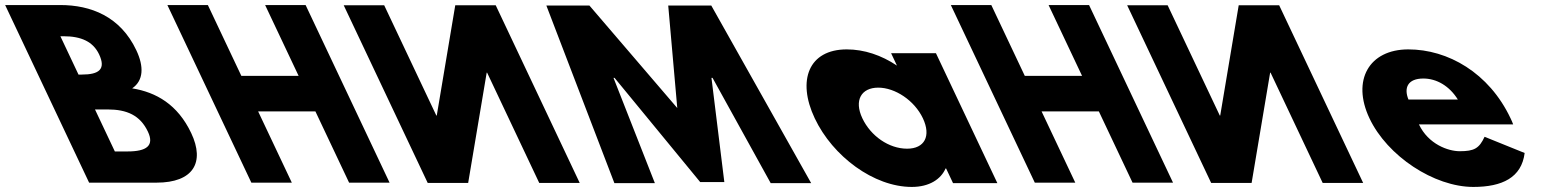

<svg xmlns="http://www.w3.org/2000/svg" viewBox="-283 -723 6175 758"><path d="M-262.7 -703.1 68.8 -1.9H334.9C480.2 -1.9 526.6 -81.8 472 -197.4C418.5 -310.4 333.6 -358.9 238.8 -374.2C283.8 -404.8 285.8 -460 255.2 -524.6C192.1 -658.1 75.6 -703.1 -45.1 -703.1ZM26.9 -428.6 -44.6 -579.9H-31.9C37.8 -579.9 84.4 -558.6 108.2 -508.5C135.9 -449.8 108.5 -428.6 39.7 -428.6ZM170.4 -125.1 92 -290.9H142.2C217.8 -290.9 270.3 -267.9 300.9 -203.3C327 -148.1 296.2 -125.1 220.5 -125.1Z M736.1 -283.2H962.2L1095.2 -1.9H1255L923.5 -703.1H763.7L895.9 -423.5H669.8L537.6 -703.1H377.8L709.3 -1.9H869.1Z M1640.1 -436.1H1638.4L1565.3 -0.9H1405.5L1074 -702.1H1233.8L1439.6 -266.9H1441.3L1514.3 -702.1H1674.1L2005.6 -0.9H1845.8Z M2759.7 0.1H2919.5L2525.1 -701.1H2355.1L2390.8 -296.5L2044 -701.1H1874L2142.6 0.1H2302.4L2139.1 -415.5H2143.3L2481.4 -4.1H2576.6L2525.8 -415.5H2530.1Z M2933.5 -256C3004.4 -106 3166.6 15 3316.6 15C3386.6 15 3431.9 -16 3450.1 -58H3452.1L3479.5 0H3654.5L3412 -513H3235L3258.1 -464C3196.8 -505 3128.9 -528 3059.9 -528C2909.9 -528 2862.6 -406 2933.5 -256ZM3121.5 -256C3087.9 -327 3117.3 -377 3184.3 -377C3250.3 -377 3326.9 -327 3360.5 -256C3393.6 -186 3367.2 -136 3298.2 -136C3226.2 -136 3154.6 -186 3121.5 -256Z M3829.1 -283.2H4055.2L4188.2 -1.9H4348L4016.5 -703.1H3856.7L3988.9 -423.5H3762.8L3630.6 -703.1H3470.8L3802.3 -1.9H3962.1Z M4733.1 -436.1H4731.4L4658.3 -0.9H4498.5L4167 -702.1H4326.8L4532.6 -266.9H4534.3L4607.3 -702.1H4767.1L5098.6 -0.9H4938.8Z M5690.8 -232C5689 -238 5683.8 -249 5680.5 -256C5595.4 -436 5432.9 -528 5276.9 -528C5121.9 -528 5052.6 -406 5123.5 -256C5193.9 -107 5378.6 15 5533.6 15C5647.6 15 5724.1 -22 5736.2 -119L5578 -183C5556.7 -137 5536.9 -126 5479.9 -126C5434.9 -126 5356.2 -153 5318.8 -232ZM5277.5 -330C5258.3 -377 5275.3 -413 5336.3 -413C5388.3 -413 5439 -384 5472.5 -330Z"/></svg>

Font: Hussar
Style: BdOpOblFive
Weight: 700
Foundry: Cannot Into Space Fonts
Version: Version 2.00